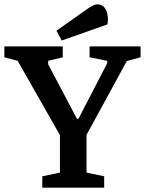

<svg xmlns="http://www.w3.org/2000/svg" viewBox="-31 -861 665 881"><path d="M163 0V-52L244 -69V-241L50 -582L-11 -598V-648H257V-598L190 -582V-566L322 -316H329L461 -571V-582L380 -598V-648H614V-598L551 -581L366 -242V-69L447 -52V0ZM252 -675 228 -720 367 -818Q380 -827 392.5 -834Q405 -841 415 -841Q435 -841 446.5 -828.5Q458 -816 462 -794.5Q466 -773 462 -749Z"/></svg>

Font: Faustina SemiBold
Style: Regular
Weight: 600
Designer: Alfonso Garcia
Foundry: http://www.omnibus-type.com
Version: Version 1.200